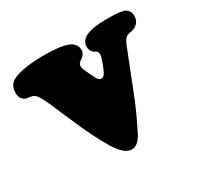

<svg xmlns="http://www.w3.org/2000/svg" viewBox="-128 -667 862 836"><g transform="rotate(-30 303.0 -248.5)"><path d="M394 -382.3Q398.4 -393.1 398.4 -404.3Q398.4 -416 391.1 -421.4Q390.1 -422.4 387 -423.8Q383.8 -425.3 380.4 -427.2Q377 -429.2 374.5 -432.1Q363.8 -443.8 363.8 -461.9Q363.8 -522.5 497.1 -522.5Q523.4 -522.5 539.3 -521.7Q555.2 -521 570.6 -518.3Q585.9 -515.6 593.8 -510.3Q601.6 -504.9 606.4 -496.1Q611.3 -487.3 611.3 -474.1Q611.3 -453.6 598.1 -439Q585 -424.3 559.6 -420.9Q544.4 -418.9 535.4 -410.2Q526.4 -401.4 516.6 -377L428.2 -152.8Q418.9 -130.4 407 -104.2Q395 -78.1 384.5 -56.9Q374 -35.6 371.6 -30.3Q346.2 24.4 311.5 24.4Q273.4 24.4 232.9 -43.9Q213.4 -76.7 194.3 -115Q175.3 -153.3 164.1 -178.5Q152.8 -203.6 132.3 -251.5Q111.8 -299.3 103 -319.8Q87.9 -354 77.4 -370.6Q66.9 -387.2 56.2 -391.6Q49.8 -394.5 37.6 -395.8Q25.4 -397 20 -399.4Q-4.9 -409.7 -4.9 -442.9Q-4.9 -470.7 11.7 -487.3Q28.3 -503.9 75.2 -513.2Q122.1 -522.5 182.1 -522.5Q265.1 -522.5 301.5 -508.3Q337.9 -494.1 337.9 -460.4Q337.9 -439 312 -422.9Q298.3 -414.6 298.3 -398.9Q298.3 -392.6 301.8 -384.8Q305.7 -374 315.4 -354.7Q325.2 -335.4 325.2 -335Q335.9 -309.6 349.6 -309.6Q355.5 -309.6 359.9 -312Q364.3 -314.5 368.2 -320.6Q372.1 -326.7 374 -330.3Q376 -334 379.4 -342.8Q385.7 -356.4 389.4 -368.4Q393.1 -380.4 394 -382.3Z"/></g></svg>

Font: Cooper* Black
Style: Regular
Weight: 900
Designer: Owen Earl
Foundry: indestructible type*
Version: Version 0.001